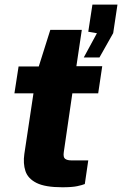

<svg xmlns="http://www.w3.org/2000/svg" viewBox="-20 -805 529 832"><path d="M250 6.5Q176 6.5 138.5 -12.2Q101 -31 90.2 -63.8Q79.5 -96.5 85.5 -138L125 -400.5H42.5L60.5 -517H148L198 -675.5H334.5L311 -518H423L405.5 -400.5H293.5L256.5 -146.5Q253 -123.5 262.2 -116.8Q271.5 -110 289 -110H362.5L347.5 -7.5Q336.5 -3 314.2 1.8Q292 6.5 250 6.5ZM343 -556 400 -661 362.5 -667.5 380.5 -785H489L470.5 -661.5L411 -556Z"/></svg>

Font: Public Sans Thin ExtraBold
Style: Italic
Weight: 800
Italic angle: -8°
Version: Version 2.001